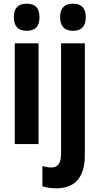

<svg xmlns="http://www.w3.org/2000/svg" viewBox="-20 -781 541 1041"><path d="M125 -761C77 -761 55 -736 55 -687C55 -639 79 -614 125 -614C172 -614 194 -639 194 -687C194 -735 174 -761 125 -761ZM306 -687C306 -639 330 -614 376 -614C422 -614 445 -639 445 -687C445 -735 424 -761 376 -761C328 -761 306 -736 306 -687ZM189 -546H60V0H189ZM286 240C384 239 440 184 440 60V-546H311V53C311 103 294 127 260 127C243 127 228 125 210 119V229C233 237 260 240 286 240Z"/></svg>

Font: Noto Sans Malayalam ExtraCondensed
Style: Bold
Weight: 700
Width: 2
Designer: Jelle Bosma - Monotype Design Team
Foundry: Monotype Imaging Inc.
Version: Version 2.104